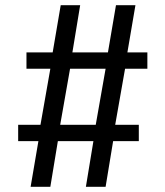

<svg xmlns="http://www.w3.org/2000/svg" viewBox="-20 -720 637 740"><path d="M82 -455V-518H183L214 -700H289L259 -518H396L427 -700H502L471 -518H548V-455H462L424 -239H515V-176H416L387 0H311L340 -176H203L174 0H98L128 -176H50V-239H136L174 -455ZM250 -455 212 -239H349L387 -455Z"/></svg>

Font: Georama ExtraCondensed Thin
Style: Regular
Weight: 400
Version: Version 1.001